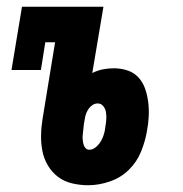

<svg xmlns="http://www.w3.org/2000/svg" viewBox="-20 -540 540 568"><path d="M241 8Q217 8 193.5 2.5Q170 -3 152 -16.5Q134 -30 122 -50Q110 -70 105.5 -93Q101 -116 101.5 -140.5Q102 -165 106 -189L143 -415H114L101 -333H14L45 -520H286L253 -324Q269 -332 285 -335Q301 -338 317 -338Q338 -338 357.5 -331.5Q377 -325 390 -310.5Q403 -296 409.5 -277Q416 -258 418.5 -237.5Q421 -217 420 -196Q419 -175 415 -154Q410 -123 397.5 -92Q385 -61 361 -37.5Q337 -14 304.5 -3Q272 8 241 8ZM244 -97Q255 -97 264.5 -105.5Q274 -114 279.5 -124Q285 -134 288 -145Q291 -156 292 -167Q294 -178 294.5 -188Q295 -198 293.5 -208Q292 -218 285.5 -226Q279 -234 269 -234Q261 -234 254 -229.5Q247 -225 242.5 -218.5Q238 -212 235 -204.5Q232 -197 231 -189L228 -172Q227 -165 226.5 -157.5Q226 -150 225 -143Q224 -136 224.5 -129Q225 -122 226.5 -115Q228 -108 232.5 -102.5Q237 -97 244 -97Z"/></svg>

Font: Iosevka Curly Slab Extrabold
Style: Italic
Weight: 800
Italic angle: -9°
Monospace: yes
Designer: Belleve Invis
Foundry: Belleve Invis
Version: Version 22.1.2; ttfautohint (v1.8.4)